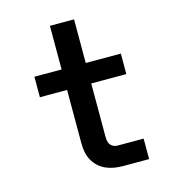

<svg xmlns="http://www.w3.org/2000/svg" viewBox="-109 -825 819 914"><g transform="rotate(-15 300.0 -367.5)"><path d="M385 0Q363 0 342 -3.5Q321 -7 301.5 -15.5Q282 -24 266 -38.5Q250 -53 239.5 -72Q229 -91 225 -112Q221 -133 221 -155V-419H87V-520H221V-735H340V-520H513V-419H340V-155Q340 -145 342 -135Q344 -125 350 -117Q356 -109 365.5 -105Q375 -101 385 -101H513V0Z"/></g></svg>

Font: Iosevka Plex Etoile
Style: Bold
Weight: 700
Designer: Belleve Invis
Foundry: Belleve Invis
Version: Version 25.1.1; ttfautohint (v1.8.4)